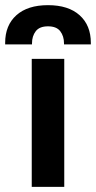

<svg xmlns="http://www.w3.org/2000/svg" viewBox="-65 -724 372 744"><path d="M58 0V-496H184V0ZM-45 -552V-558Q-45 -626 -1.5 -665Q42 -704 121 -704Q200 -704 243.5 -665Q287 -626 287 -558V-552H183V-556Q183 -584 168.5 -603Q154 -622 121 -622Q88 -622 73.5 -603Q59 -584 59 -556V-552Z"/></svg>

Font: Space Grotesk Frontify
Style: Bold
Weight: 700
Designer: Florian Karsten
Version: Version 2.000